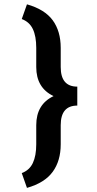

<svg xmlns="http://www.w3.org/2000/svg" viewBox="-20 -722 456 900"><path d="M149.9 -45.9V-135.3Q149.9 -232.9 231 -271.5Q149.9 -310.1 149.9 -407.7V-497.6Q149.9 -552.2 134 -585.7Q118.2 -619.1 82 -632.8L106.4 -701.7Q189.5 -678.2 227.1 -627Q264.6 -575.7 264.6 -497.6V-407.7Q264.6 -315.9 342.3 -315.9V-227.1Q264.6 -227.1 264.6 -135.3V-45.9Q264.6 32.2 226.8 83.7Q189 135.3 106.4 158.7L82 89.4Q118.2 75.7 134 42Q149.9 8.3 149.9 -45.9Z"/></svg>

Font: Yantramanav
Style: Bold
Weight: 700
Version: Version 1.001;PS 1.0;hotconv 1.0.72;makeotf.lib2.5.5900; ttf